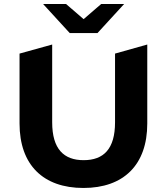

<svg xmlns="http://www.w3.org/2000/svg" viewBox="-20 -921 828 953"><path d="M464 -757 596 -901H482L395 -826L308 -901H194L326 -757ZM394 12C593 12 711 -102 711 -308V-700L551 -655V-314C551 -181 494 -126 395 -126C297 -126 239 -181 239 -314V-700L77 -655V-308C77 -102 195 12 394 12Z"/></svg>

Font: Talent SemiBold
Style: Bold
Weight: 700
Designer: Mike Powis
Version: Version 1.001;hotconv 1.0.109;makeotfexe 2.5.65596